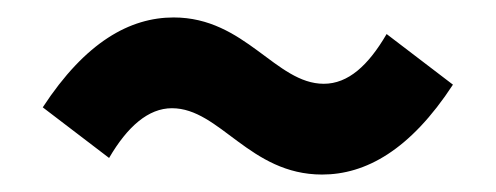

<svg xmlns="http://www.w3.org/2000/svg" viewBox="-20 -440 568 220"><path d="M177 -316C232 -316 266 -240 349 -240C399 -240 450 -268 499 -343L423 -401C402 -365 379 -344 351 -344C296 -344 261 -420 179 -420C129 -420 78 -392 29 -317L105 -259C126 -295 150 -316 177 -316Z"/></svg>

Font: Cambridge Sans Bold
Style: Regular
Weight: 700
Version: Version 2.020;PS 002.020;hotconv 1.0.88;makeotf.lib2.5.64775